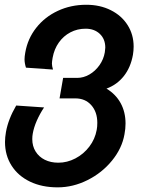

<svg xmlns="http://www.w3.org/2000/svg" viewBox="-20 -574 640 806"><path d="M1 22Q1 3 5 -20Q14.5 -73.5 48 -131L165 -123Q147 -96 134.5 -67.5Q122 -39 117.5 -13Q115.5 -2.5 115.5 10Q115.5 39.5 129.5 62Q143.5 84.5 168.2 96.8Q193 109 225 109Q262 109 296.5 91Q331 73 355 41.5Q379 10 386 -29Q388.5 -41.5 388.5 -58.5Q388.5 -104 363.2 -132.5Q338 -161 296 -161H230L245 -247H304Q330.5 -247 355.2 -261.2Q380 -275.5 397.5 -300.2Q415 -325 420 -354.5Q422 -368.5 422 -374Q422 -410 399 -431.8Q376 -453.5 339.5 -453.5Q304.5 -453.5 275.5 -438.2Q246.5 -423 227 -395.5Q207.5 -368 201 -332Q198 -315.5 198 -307Q198 -297 202.5 -282L89 -290Q83 -309 83 -325Q83 -336.5 86 -353Q96 -411.5 132 -457.2Q168 -503 222.8 -528.5Q277.5 -554 342 -554Q400 -554 445.2 -531.2Q490.5 -508.5 515.8 -468.5Q541 -428.5 541 -378.5Q541 -361.5 538 -343.5Q528.5 -291 500 -254.8Q471.5 -218.5 427 -202Q466 -178.5 486.5 -141Q507 -103.5 507 -55.5Q507 -33.5 502.5 -10Q492 49 450.2 100.2Q408.5 151.5 347.5 182Q286.5 212.5 222 212.5Q156 212.5 106 188.5Q56 164.5 28.5 121.2Q1 78 1 22Z"/></svg>

Font: JuliaMono BoldItalic
Style: Regular
Weight: 700
Italic angle: -9°
Monospace: yes
Designer: cormullion
Foundry: corm
Version: Version 0.049; ttfautohint (v1.8.4)